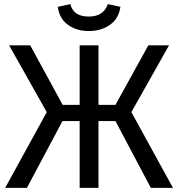

<svg xmlns="http://www.w3.org/2000/svg" viewBox="-20 -908 861 928"><path d="M816 0H709L538 -323H456V0H365V-323H282L110 0H5L206 -366L24 -689H126L283 -401H365V-689H456V-401H538L697 -689H797L615 -366ZM409 -758Q350 -758 308.5 -788Q267 -818 259 -875L320 -888Q335 -828 409 -828Q481 -828 501 -888L562 -875Q554 -818 511.5 -788Q469 -758 409 -758Z"/></svg>

Font: Trujillo
Style: Regular
Weight: 400
Designer: Fira Sans original fonts by bBox Type GmbH, Carrois Corporate GbR, & Edenspiekermann AG / Changes by Cristiano Sobral
Foundry: Fira Sans original fonts by bBox Type GmbH, Carrois Corporate GbR, & Edenspiekermann AG / Changes by Cristiano Sobral
Version: Version 4.301;October 17, 2021;FontCreator 14.0.0.2814 64-bi